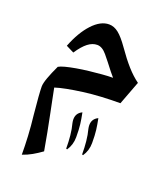

<svg xmlns="http://www.w3.org/2000/svg" viewBox="-129 -462 756 872"><g transform="rotate(20 249.0 -26.0)"><path d="M78 320Q78 278 75.5 230.5Q73 183 67 131Q62 81 59.5 47.5Q57 14 57 -2Q57 -17 67 -45Q77 -73 95 -111Q105 -117 126 -122.5Q147 -128 175.5 -133Q204 -138 235 -141.5Q266 -145 296 -147.5Q326 -150 348 -150L328 -174Q299 -212 276.5 -239Q254 -266 230 -266Q207 -266 185 -249Q163 -232 139 -196L101 -215Q129 -287 168.5 -329.5Q208 -372 249 -372Q273 -372 295 -354.5Q317 -337 345 -297Q377 -251 405 -219.5Q433 -188 462 -167L419 -53Q374 -53 328 -50.5Q282 -48 241 -42.5Q200 -37 166.5 -30.5Q133 -24 112 -17Q118 12 123.5 40.5Q129 69 135 97Q144 142 152.5 185.5Q161 229 168 271Q146 287 124 299.5Q102 312 78 320ZM340 227 335 225Q335 192 332 162Q329 132 322 106Q321 101 320.5 97Q320 93 320 89Q320 58 348 45Q354 75 357 99Q360 123 360 161Q360 198 340 227ZM263 227 258 225Q258 192 255 162Q252 132 245 106Q244 101 243.5 97Q243 93 243 89Q243 58 271 45Q277 75 280 99Q283 123 283 161Q283 198 263 227Z"/></g></svg>

Font: Noto Naskh Arabic SemiBold
Style: Regular
Weight: 600
Designer: Monotype Design Team, David Williams, Mohamad Dakak and Nizar Qandah
Foundry: Monotype Imaging Inc.
Version: Version 2.016